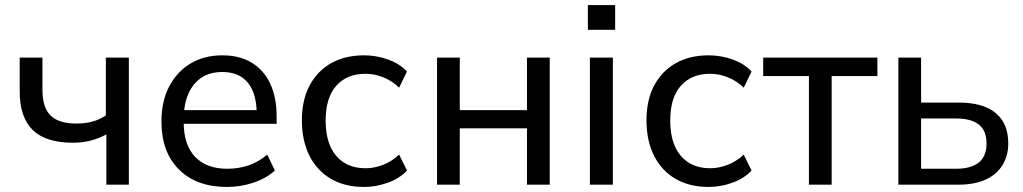

<svg xmlns="http://www.w3.org/2000/svg" viewBox="-20 -731 4050 760"><path d="M401 0V-199Q372 -183 339 -174.5Q306 -166 269 -166Q161 -166 109.5 -216.5Q58 -267 58 -369V-503H148V-376Q148 -305 180.5 -273.5Q213 -242 282 -242Q317 -242 345 -249.5Q373 -257 399 -274V-503H490V0Z M878 9Q758 9 688.5 -60Q619 -129 619 -250Q619 -330 649.5 -388.5Q680 -447 734 -479.5Q788 -512 860 -512Q929 -512 977 -482.5Q1025 -453 1050 -399Q1075 -345 1075 -271V-241H690V-295H1013L996 -282Q996 -360 961.5 -403Q927 -446 860 -446Q787 -446 747 -395.5Q707 -345 707 -258V-249Q707 -157 752.5 -110Q798 -63 879 -63Q924 -63 963 -76Q1002 -89 1038 -119L1068 -56Q1034 -25 983.5 -8Q933 9 878 9Z M1421 9Q1346 9 1291 -22.5Q1236 -54 1205.5 -113.5Q1175 -173 1175 -255Q1175 -336 1206 -393.5Q1237 -451 1292 -481.5Q1347 -512 1421 -512Q1470 -512 1516 -495.5Q1562 -479 1591 -448L1560 -384Q1531 -412 1496 -425.5Q1461 -439 1427 -439Q1353 -439 1311 -391.5Q1269 -344 1269 -254Q1269 -163 1311 -114Q1353 -65 1427 -65Q1460 -65 1495 -78Q1530 -91 1560 -119L1591 -56Q1561 -24 1514.5 -7.5Q1468 9 1421 9Z M1710 0V-503H1800V-295H2066V-503H2156V0H2066V-223H1800V0Z M2315 0V-503H2406V0ZM2307 -613V-711H2415V-613Z M2785 9Q2710 9 2655 -22.5Q2600 -54 2569.5 -113.5Q2539 -173 2539 -255Q2539 -336 2570 -393.5Q2601 -451 2656 -481.5Q2711 -512 2785 -512Q2834 -512 2880 -495.5Q2926 -479 2955 -448L2924 -384Q2895 -412 2860 -425.5Q2825 -439 2791 -439Q2717 -439 2675 -391.5Q2633 -344 2633 -254Q2633 -163 2675 -114Q2717 -65 2791 -65Q2824 -65 2859 -78Q2894 -91 2924 -119L2955 -56Q2925 -24 2878.5 -7.5Q2832 9 2785 9Z M3182 0V-430H3001V-503H3453V-430H3272V0Z M3536 0V-503H3626V-325H3774Q3872 -325 3921.5 -283.5Q3971 -242 3971 -164Q3971 -114 3948 -77Q3925 -40 3881 -20Q3837 0 3774 0ZM3626 -63H3764Q3823 -63 3854 -87.5Q3885 -112 3885 -163Q3885 -214 3854.5 -238Q3824 -262 3764 -262H3626Z"/></svg>

Font: Mulish Medium
Style: Regular
Weight: 500
Designer: Vernon Adams
Foundry: Vernon Adams
Version: Version 3.603; ttfautohint (v1.8.3)